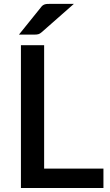

<svg xmlns="http://www.w3.org/2000/svg" viewBox="-20 -948 556 968"><path d="M501.5 -98V0H85.5V-720H202.5V-98ZM352.5 -928.5 190 -785.5Q181 -777.5 173 -775.5Q165 -773.5 153 -773.5H75.5L185.5 -910Q190 -916.5 194.5 -920Q199 -923.5 204.5 -925.5Q210 -927.5 216.8 -928Q223.5 -928.5 232.5 -928.5Z"/></svg>

Font: Lato 2
Style: Regular
Weight: 600
Designer: Lukasz Dziedzic with Adam Twardoch and Botio Nikoltchev
Foundry: tyPoland Lukasz Dziedzic
Version: Version 2.015; 2015-08-06; http://www.latofonts.com/